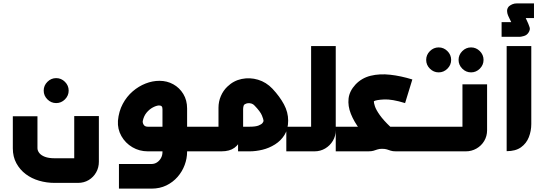

<svg xmlns="http://www.w3.org/2000/svg" viewBox="-20 -897 3229 1138"><path d="M313 -286Q283 -286 261 -308Q239 -330 239 -360Q239 -390 261 -412Q283 -434 313 -434Q343 -434 365 -412Q387 -390 387 -360Q387 -330 365 -308Q343 -286 313 -286Z M303 187Q256 187 211.5 174Q167 161 132.5 135Q98 109 77 70.5Q56 32 56 -18V-208H202V-19Q202 -4 213 10Q224 24 246.5 32.5Q269 41 303 41H452Q444 48 436.5 53.5Q429 59 420 65V-209H566V62Q566 96 550 124.5Q534 153 506 170Q478 187 442 187Z M1018 0V-146H1178V0ZM685 221V75H878Q896 75 910.5 65.5Q925 56 934 40Q943 24 943 4V-250Q943 -262 938 -267Q933 -272 922 -272Q906 -271 885.5 -260Q865 -249 848.5 -229Q832 -209 826 -179Q825 -168 832 -157Q839 -146 856 -146H992V0H856Q806 0 764.5 -24.5Q723 -49 699.5 -90.5Q676 -132 679 -181Q684 -237 707.5 -281Q731 -325 766.5 -355.5Q802 -386 843 -402Q884 -418 925 -418Q970 -418 1007 -397.5Q1044 -377 1066.5 -340Q1089 -303 1089 -254V2Q1089 42 1074.5 81Q1060 120 1032.5 151.5Q1005 183 966 202Q927 221 878 221Z M1677 0V-146H1707V0ZM1160 0V-146H1292Q1288 -142 1284 -137.5Q1280 -133 1275 -129V-258Q1275 -295 1289 -327.5Q1303 -360 1327 -383Q1364 -419 1412.5 -429Q1461 -439 1509.5 -424.5Q1558 -410 1595 -371Q1638 -325 1663 -278.5Q1688 -232 1688 -182Q1688 -132 1666.5 -97.5Q1645 -63 1610 -41Q1575 -19 1535.5 -9.5Q1496 0 1460 0H1391V-146H1460Q1495 -146 1512.5 -153Q1530 -160 1536 -168Q1542 -176 1542 -181Q1542 -189 1532.5 -212.5Q1523 -236 1489 -271Q1481 -280 1471 -283Q1461 -286 1451.5 -285.5Q1442 -285 1435 -281Q1426 -278 1423.5 -268.5Q1421 -259 1421 -250V-147Q1421 -109 1409.5 -75.5Q1398 -42 1369.5 -21Q1341 0 1292 0Z M1688 0V-146H1841Q1837 -142 1832.5 -137.5Q1828 -133 1824 -129V-624H1970V-125Q1970 -91 1953 -62.5Q1936 -34 1907.5 -17Q1879 0 1844 0Z M2442 0V-146H2471V0ZM2190 -45Q2147 -85 2112.5 -130.5Q2078 -176 2059.5 -222.5Q2041 -269 2046 -313Q2051 -357 2087 -396Q2124 -435 2177 -448Q2230 -461 2293 -454Q2356 -447 2424 -426L2381 -286Q2303 -310 2256 -307.5Q2209 -305 2196 -297Q2195 -289 2202 -267.5Q2209 -246 2231 -215Q2253 -184 2293 -146ZM1970 0V-146H2452V0H2327Q2307 0 2295.5 -4Q2284 -8 2273 -11.5Q2262 -15 2244 -15Q2228 -15 2216.5 -11Q2205 -7 2193.5 -3.5Q2182 0 2162 0Z M2580 -468Q2550 -468 2528 -490Q2506 -512 2506 -542Q2506 -572 2528 -594Q2550 -616 2580 -616Q2610 -616 2632 -594Q2654 -572 2654 -542Q2654 -512 2632 -490Q2610 -468 2580 -468ZM2772 -468Q2742 -468 2720 -490Q2698 -512 2698 -542Q2698 -572 2720 -594Q2742 -616 2772 -616Q2802 -616 2824 -594Q2846 -572 2846 -542Q2846 -512 2824 -490Q2802 -468 2772 -468Z M2452 0V-146H2738Q2734 -142 2729.5 -137.5Q2725 -133 2721 -129V-397H2867V-125Q2867 -90 2850 -61.5Q2833 -33 2804 -16.5Q2775 0 2741 0Z M2953 -679V-766H3010L2995 -797Q2995 -797 2990.5 -807.5Q2986 -818 2985.5 -832Q2985 -846 2996 -859Q3004 -866 3016 -871.5Q3028 -877 3045 -877H3145V-790H3096L3111 -757Q3114 -750 3119 -735.5Q3124 -721 3112 -703Q3102 -688 3085 -683.5Q3068 -679 3063 -679Z M2983 -1V-624H3129V-162Q3129 -121 3114.5 -84Q3100 -47 3068 -24Q3036 -1 2983 -1Z"/></svg>

Font: Mada
Style: Bold
Weight: 700
Designer: Khaled Hosny
Version: Version 1.5